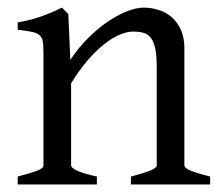

<svg xmlns="http://www.w3.org/2000/svg" viewBox="-20 -489 592 509"><path d="M327.1 0V-21Q362.3 -30.3 378.9 -37.1Q395.5 -43.9 395.5 -50.8V-309.1Q395.5 -338.9 392.1 -357.4Q388.7 -376 381.3 -386.7Q374 -397.5 362.1 -401.4Q350.1 -405.3 333 -405.3Q317.9 -405.3 299.3 -397.9Q280.8 -390.6 259.5 -374.5Q238.3 -358.4 215.1 -332.3Q191.9 -306.2 168.5 -268.1V-50.8Q168.5 -43.5 186.8 -35.6Q205.1 -27.8 236.8 -21V0H26.9V-21Q59.1 -29.3 77.1 -35.9Q95.2 -42.5 95.2 -50.8V-347.2Q95.2 -366.2 93.8 -377.4Q92.3 -388.7 85.7 -395Q79.1 -401.4 65.4 -404.3Q51.8 -407.2 26.9 -410.2V-429.7Q60.1 -435.1 88.4 -445.1Q116.7 -455.1 144 -468.8L161.1 -451.7L166.5 -330.1Q188 -362.8 213.9 -388.4Q239.7 -414.1 266.1 -431.9Q292.5 -449.7 317.1 -459.2Q341.8 -468.8 360.8 -468.8Q381.8 -468.8 401.4 -462.4Q420.9 -456.1 435.8 -442.9Q450.7 -429.7 459.7 -409.4Q468.8 -389.2 468.8 -361.8V-50.8Q468.8 -43.9 483.6 -37.4Q498.5 -30.8 537.1 -21V0Z"/></svg>

Font: Akkhara
Style: Regular
Weight: 400
Designer: J. Victor Gaultney
Version: Version 1.00 June 13, 2006, initial release